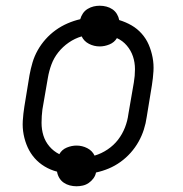

<svg xmlns="http://www.w3.org/2000/svg" viewBox="-20 -600 640 670"><path d="M247 50Q235 50 223.5 47Q212 44 202.5 37.5Q193 31 187 21Q181 11 179 -1Q156 -7 136 -19Q116 -31 101 -48Q86 -65 76.5 -86Q67 -107 62.5 -130.5Q58 -154 59.5 -178.5Q61 -203 65 -228L83 -338Q87 -360 93.5 -382Q100 -404 111.5 -424.5Q123 -445 139 -463Q155 -481 174.5 -495Q194 -509 216 -518.5Q238 -528 260 -533Q263 -544 269.5 -553.5Q276 -563 286 -569Q296 -575 306.5 -577.5Q317 -580 328 -580Q340 -580 351.5 -577Q363 -574 372.5 -567.5Q382 -561 388 -551Q394 -541 396 -530Q419 -523 439 -511.5Q459 -500 474.5 -482.5Q490 -465 499 -444Q508 -423 512.5 -399.5Q517 -376 515.5 -351.5Q514 -327 510 -302L492 -192Q489 -170 482 -148Q475 -126 463.5 -105.5Q452 -85 436 -67Q420 -49 400.5 -35Q381 -21 359.5 -12Q338 -3 315 2Q313 13 306 22.5Q299 32 289.5 38.5Q280 45 269 47.5Q258 50 247 50ZM310 -57Q334 -64 355.5 -78.5Q377 -93 392 -112.5Q407 -132 416 -155Q425 -178 428 -202L447 -312Q451 -335 451 -358.5Q451 -382 444 -403Q437 -424 422.5 -441Q408 -458 388 -467Q379 -452 362 -445Q345 -438 328 -438Q308 -438 290.5 -447Q273 -456 265 -473Q241 -466 220 -451.5Q199 -437 183.5 -417.5Q168 -398 159.5 -375Q151 -352 147 -328L128 -218Q125 -195 125 -171.5Q125 -148 131.5 -127Q138 -106 152.5 -89Q167 -72 187 -62Q196 -78 213 -85Q230 -92 247 -92Q267 -92 284.5 -83Q302 -74 310 -57Z"/></svg>

Font: Iosevka Curly LtExObl
Style: Regular
Weight: 300
Width: 7
Italic angle: -9°
Monospace: yes
Designer: Belleve Invis
Foundry: Belleve Invis
Version: Version 11.1.0; ttfautohint (v1.8.3)